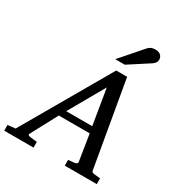

<svg xmlns="http://www.w3.org/2000/svg" viewBox="-263 -1074 1147 1220"><g transform="rotate(30 310.0 -463.5)"><path d="M374 -564 226.1 -304.2H417ZM391.1 0V-42L437 -46.9Q459 -49.8 456.1 -65.9L425.8 -256.8H199.2L97.2 -65.9Q91.8 -56.2 96.9 -52.2Q102.1 -48.3 116.2 -46.9L162.1 -42V0H-53.2V-42L2.9 -47.9L372.1 -687H452.1L560.1 -65.9Q561.5 -56.2 565.4 -52Q569.3 -47.9 580.1 -46.9L626 -42V0ZM574.7 -884.3Q574.7 -870.1 568.4 -860.6Q562 -851.1 550.8 -843.3L400.9 -746.1H330.6L466.8 -902.3Q471.7 -908.2 477.1 -912.6Q482.4 -917 489 -920.4Q495.6 -923.8 504.2 -925.5Q512.7 -927.2 523.9 -927.2Q537.1 -927.2 546.6 -923.3Q556.2 -919.4 562.3 -913.3Q568.4 -907.2 571.5 -899.4Q574.7 -891.6 574.7 -884.3Z"/></g></svg>

Font: Charis SIL Afr
Style: Italic
Weight: 400
Italic angle: -11°
Foundry: SIL International
Version: Version 5.000